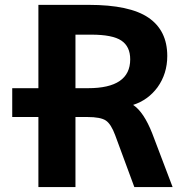

<svg xmlns="http://www.w3.org/2000/svg" viewBox="-20 -752 749 774"><path d="M134.8 -280.3H29.3V-396.5H134.8V-732.4H337.9Q502.9 -732.4 578.6 -680.7Q654.3 -628.9 654.3 -526.4Q654.3 -455.1 615.2 -400.4Q577.1 -348.6 516.6 -329.1Q559.6 -300.8 593.8 -213.9L675.8 2H521.5L444.3 -207Q427.7 -252 406.7 -266.1Q385.7 -280.3 332 -280.3H284.2V2H134.8ZM347.7 -612.3H284.2V-396.5H335Q504.9 -396.5 504.9 -512.7Q504.9 -564.5 469.2 -588.4Q433.6 -612.3 347.7 -612.3Z"/></svg>

Font: Gen Shin Gothic Bold
Style: Bold
Weight: 700
Designer: [Source Han Sans]
Ryoko NISHIZUKA  (kana & ideographs); Paul D. Hunt (Latin, Greek & Cyrillic); Wenlong ZHANG  (bopomofo
Version: Version 1.002.20150607